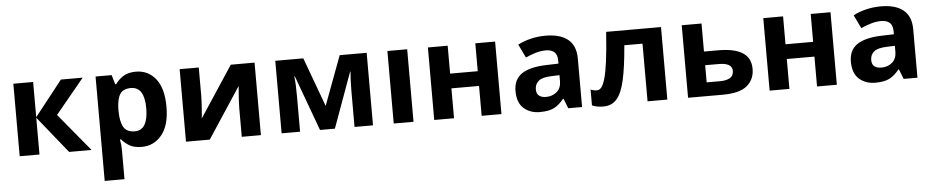

<svg xmlns="http://www.w3.org/2000/svg" viewBox="-43 -878 6998 1440"><g transform="rotate(-5 3456.0 -158.5)"><path d="M436 -546H600L384 -284L619 0H450L227 -277V0H78V-546H227V-281Z M1001 -556Q1093 -556 1150 -484.5Q1207 -413 1207 -274Q1207 -135 1148 -62.5Q1089 10 997 10Q938 10 903 -11.5Q868 -33 846 -60H838Q846 -18 846 20V240H697V-546H818L839 -475H846Q868 -508 905 -532Q942 -556 1001 -556ZM953 -437Q895 -437 871.5 -401Q848 -365 846 -291V-275Q846 -196 869.5 -153.5Q893 -111 955 -111Q1006 -111 1030.5 -153.5Q1055 -196 1055 -276Q1055 -437 953 -437Z M1474 -546V-330Q1474 -313 1472.5 -288Q1471 -263 1469.5 -237Q1468 -211 1466 -191Q1464 -171 1463 -163L1715 -546H1894V0H1750V-218Q1750 -245 1752 -277.5Q1754 -310 1756.5 -338.5Q1759 -367 1760 -382L1509 0H1330V-546Z M2738 -546V0H2599V-268Q2599 -308 2600.5 -346Q2602 -384 2605 -416H2602L2451 0H2339L2186 -417H2182Q2186 -384 2187.5 -346.5Q2189 -309 2189 -264V0H2050V-546H2261L2397 -176L2535 -546Z M3043 0H2894V-546H3043Z M3348 -546V-336H3556V-546H3705V0H3556V-225H3348V0H3199V-546Z M4085 -557Q4195 -557 4253.5 -509.5Q4312 -462 4312 -364V0H4208L4179 -74H4175Q4140 -30 4101 -10Q4062 10 3994 10Q3921 10 3873 -32.5Q3825 -75 3825 -163Q3825 -250 3886 -291.5Q3947 -333 4069 -337L4164 -340V-364Q4164 -407 4141.5 -427Q4119 -447 4079 -447Q4039 -447 4001 -435.5Q3963 -424 3925 -407L3876 -508Q3920 -531 3973.5 -544Q4027 -557 4085 -557ZM4164 -253 4106 -251Q4034 -249 4006 -225Q3978 -201 3978 -162Q3978 -128 3998 -113.5Q4018 -99 4050 -99Q4098 -99 4131 -127.5Q4164 -156 4164 -208Z M4954 0H4805V-434H4668Q4655 -274 4633.5 -176.5Q4612 -79 4574 -34.5Q4536 10 4472 10Q4420 10 4387 -6V-125Q4410 -115 4435 -115Q4453 -115 4468 -133Q4483 -151 4496.5 -198Q4510 -245 4521 -329.5Q4532 -414 4541 -546H4954Z M5259 -335H5364Q5490 -335 5550.5 -295Q5611 -255 5611 -174Q5611 -95 5555 -47.5Q5499 0 5370 0H5110V-546H5259ZM5462 -172Q5462 -232 5361 -232H5259V-103H5363Q5407 -103 5434.5 -119Q5462 -135 5462 -172Z M5873 -546V-336H6081V-546H6230V0H6081V-225H5873V0H5724V-546Z M6610 -557Q6720 -557 6778.5 -509.5Q6837 -462 6837 -364V0H6733L6704 -74H6700Q6665 -30 6626 -10Q6587 10 6519 10Q6446 10 6398 -32.5Q6350 -75 6350 -163Q6350 -250 6411 -291.5Q6472 -333 6594 -337L6689 -340V-364Q6689 -407 6666.5 -427Q6644 -447 6604 -447Q6564 -447 6526 -435.5Q6488 -424 6450 -407L6401 -508Q6445 -531 6498.5 -544Q6552 -557 6610 -557ZM6689 -253 6631 -251Q6559 -249 6531 -225Q6503 -201 6503 -162Q6503 -128 6523 -113.5Q6543 -99 6575 -99Q6623 -99 6656 -127.5Q6689 -156 6689 -208Z"/></g></svg>

Font: Noto IKEA Latin
Style: Bold
Weight: 700
Designer: Monotype Design Team
Foundry: Monotype Imaging Inc.
Version: Version 1.0